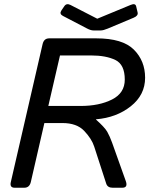

<svg xmlns="http://www.w3.org/2000/svg" viewBox="-20 -880 716 900"><path d="M274.4 -805.7Q257.3 -814.9 267.6 -830.6L281.2 -850.6Q291.5 -866.2 310.1 -856.9L435.5 -792.5H436.5L592.3 -856.9Q614.3 -866.2 618.2 -850.6L625 -821.8Q628.9 -806.2 606.4 -796.9L485.4 -746.1Q464.4 -737.3 452.1 -737.3H418Q405.8 -737.3 388.7 -746.1ZM48.8 0Q24.4 0 30.8 -26.9L179.7 -673.3Q186 -700.2 210.4 -700.2H431.6Q554.7 -700.2 607.4 -647.5Q660.2 -594.7 660.2 -515.6Q660.2 -435.1 593 -381.8Q525.9 -328.6 430.2 -320.8L429.7 -319.8Q471.2 -282.7 482.9 -262Q494.6 -241.2 505.4 -211.4L569.3 -32.2Q581.1 0 553.2 0H507.8Q484.4 0 478 -19L421.4 -193.4Q409.7 -229.5 374.8 -266.4Q339.8 -303.2 272.9 -303.2H188L124.5 -26.9Q118.2 0 93.8 0ZM206.5 -383.3H357.4Q445.3 -383.3 505.1 -413.6Q564.9 -443.8 564.9 -506.8Q564.9 -577.1 521.2 -598.6Q477.5 -620.1 406.2 -620.1H261.2Z"/></svg>

Font: Istok Web
Style: Italic
Weight: 400
Italic angle: -13°
Designer: Andrey V. Panov
Foundry: Andrey V. Panov
Version: Version 1.0.2g